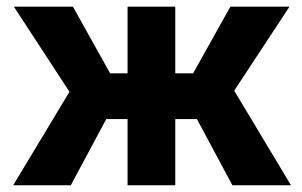

<svg xmlns="http://www.w3.org/2000/svg" viewBox="-20 -548 894 568"><path d="M562.5 -195.8H498.5V0H357.4V-195.8H294.4L189.5 0H19L185.5 -276.4L21 -528.3H195.8L305.7 -331.1H357.4V-528.3H498.5V-331.1H551.3L661.6 -528.3H836.4L672.9 -279.8L840.8 0H667.5Z"/></svg>

Font: RobotoInd
Style: Bold
Weight: 700
Designer: Google
Version: Version 2.001150; 2014